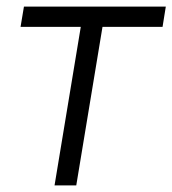

<svg xmlns="http://www.w3.org/2000/svg" viewBox="-20 -559 520 579"><path d="M144.5 0 223.6 -478H42L52.2 -539.1H480L470.2 -478H289.1L210 0Z"/></svg>

Font: Inter 18pt Light
Style: Italic
Weight: 300
Italic angle: -9.3988°
Designer: Rasmus Andersson
Foundry: rsms
Version: Version 4.001;git-66647c0bb